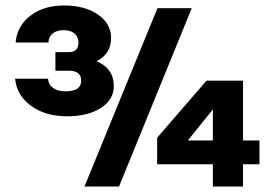

<svg xmlns="http://www.w3.org/2000/svg" viewBox="-20 -680 1005 700"><path d="M182 -422V-490H232Q266 -490 266 -525Q266 -546 251.5 -558Q237 -570 212 -570Q187 -570 172 -558Q157 -546 157 -525H37Q42 -585 90.5 -622.5Q139 -660 214 -660Q289 -660 337 -627Q385 -594 385 -542Q385 -483 332 -457Q395 -430 395 -366Q395 -317 348 -286.5Q301 -256 225 -256Q146 -256 93.5 -294Q41 -332 35 -393H155Q157 -371 174 -359Q191 -347 219 -347Q276 -347 276 -386Q276 -422 232 -422ZM554 -650H679L414 0H288ZM866 -81V0H756V-81H553V-178L733 -386H866V-168H926V-81ZM756 -168V-281L665 -168Z"/></svg>

Font: Overused Grotesk
Style: Bold
Weight: 700
Version: Version 0.003